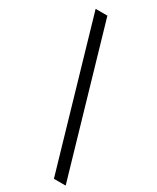

<svg xmlns="http://www.w3.org/2000/svg" viewBox="-224 -803 832 1018"><g transform="rotate(30 191.5 -294.5)"><path d="M299 151 40 -740H112L371 151Z"/></g></svg>

Font: IBM Plex Sans Thai Looped
Style: Regular
Weight: 400
Designer: Mike Abbink, Paul van der Laan, Pieter van Rosmalen, Ben Mitchell, Mark Frömberg
Foundry: Bold Monday
Version: Version 1.1